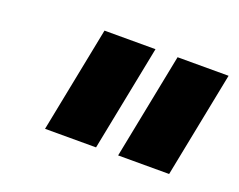

<svg xmlns="http://www.w3.org/2000/svg" viewBox="-59 -799 590 474"><g transform="rotate(20 236.0 -562.0)"><path d="M280 -701 225 -423H91L146 -701ZM472 -701 417 -423H283L338 -701Z"/></g></svg>

Font: TypoPRO Montserrat Alternates
Style: Bold Italic
Weight: 700
Italic angle: -11.3°
Designer: Julieta Ulanovsky
Foundry: Julieta Ulanovsky
Version: Version 6.001